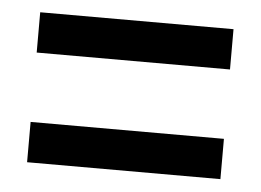

<svg xmlns="http://www.w3.org/2000/svg" viewBox="-34 -539 510 375"><g transform="rotate(5 221.5 -352.0)"><path d="M31 -420V-499H410V-420ZM31 -205V-284H410V-205Z"/></g></svg>

Font: Noto Sans Thai Looped ExtraCondensed Medium
Style: Regular
Weight: 500
Width: 2
Designer: Sasikarn Vongin, Ben Mitchell
Foundry: The Fontpad Ltd
Version: Version 1.001; ttfautohint (v1.8.4.7-5d5b)